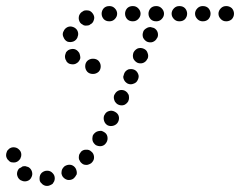

<svg xmlns="http://www.w3.org/2000/svg" viewBox="-45 -586 789 631"><path d="M85 0Q85 5 86 9Q88 14 92 17Q95 21 100 23Q104 25 109 25H110Q115 25 119 23Q124 21 128 18Q131 14 133 10Q135 5 135 0Q135 -10 128 -17Q121 -25 110 -25Q100 -25 92 -18Q85 -11 85 0ZM29 -39Q24 -35 19 -33Q17 -32 16 -30Q15 -28 14 -27Q9 -17 12 -8Q15 2 24 7H25Q34 12 44 9Q54 6 58 -3Q63 -12 60 -22Q57 -32 48 -37Q43 -39 38 -40Q33 -40 29 -39ZM158 -26Q157 -21 157 -16Q158 -11 160 -7Q166 2 176 5Q186 7 195 2Q199 -1 202 -5Q205 -9 207 -13Q208 -18 207 -23Q206 -28 204 -32Q199 -41 189 -44Q178 -46 170 -41H169Q165 -38 162 -34Q159 -30 158 -26ZM214 -67Q214 -62 217 -58Q219 -53 223 -50Q226 -47 231 -45Q236 -44 241 -44Q246 -45 250 -47Q255 -49 258 -53Q265 -61 264 -71Q263 -82 255 -88Q248 -95 237 -94Q227 -94 220 -86V-85Q217 -82 215 -77Q214 -72 214 -67ZM-1 -102Q-6 -102 -10 -100Q-15 -98 -18 -94Q-22 -91 -23 -86Q-25 -81 -25 -76Q-25 -71 -23 -67Q-21 -62 -17 -59Q-14 -55 -9 -53Q-4 -52 1 -52Q6 -52 10 -54Q15 -56 18 -60Q22 -63 23 -68Q25 -72 25 -77V-78Q25 -88 17 -95Q10 -102 -1 -102ZM259 -125Q260 -120 263 -116Q266 -112 270 -109Q274 -107 279 -106Q284 -105 289 -106Q294 -107 298 -110Q302 -113 304 -117L305 -118Q310 -127 308 -137Q306 -147 297 -152Q292 -155 288 -156Q283 -156 278 -155Q273 -154 269 -151Q265 -148 262 -144Q259 -140 259 -135Q258 -130 259 -125ZM309 -174Q318 -170 328 -173Q338 -176 343 -185Q348 -195 345 -205Q342 -214 332 -219Q323 -224 313 -221Q303 -218 299 -209L298 -208Q294 -199 297 -189Q300 -179 309 -174ZM331 -256Q332 -252 336 -248Q339 -244 344 -242Q353 -238 363 -241Q372 -245 377 -254V-255Q379 -259 379 -264Q379 -269 378 -274Q376 -278 373 -282Q369 -286 365 -288Q356 -292 346 -289Q336 -285 332 -276L331 -275Q329 -271 329 -266Q329 -261 331 -256ZM362 -325Q364 -320 367 -317Q371 -313 375 -311Q385 -307 394 -311Q404 -314 408 -324Q413 -334 409 -343Q405 -353 396 -357Q391 -359 386 -359Q381 -359 377 -358Q372 -356 368 -352Q365 -349 363 -344Q361 -339 360 -334Q360 -329 362 -325ZM235 -368Q235 -358 242 -350Q249 -343 260 -343H261Q271 -343 279 -350Q286 -357 286 -368Q286 -378 279 -386Q272 -393 261 -393H260Q250 -393 242 -386Q235 -379 235 -368ZM179 -421Q175 -418 172 -414Q170 -409 169 -405Q168 -400 169 -395Q170 -390 173 -386V-385Q179 -376 189 -375Q200 -373 208 -379Q212 -381 215 -386Q218 -390 219 -395Q219 -400 218 -404Q217 -409 215 -413L214 -414Q208 -423 198 -425Q188 -426 179 -421ZM406 -380Q415 -376 425 -379Q435 -383 439 -392L440 -393Q444 -402 440 -412Q437 -422 427 -426Q418 -430 408 -427Q399 -423 394 -414Q390 -404 393 -394Q397 -385 406 -380ZM438 -449Q448 -445 457 -448Q467 -452 471 -461L472 -462Q476 -470 473 -480Q470 -489 461 -494Q456 -495 450 -497Q450 -497 449 -497Q442 -497 436 -493Q429 -489 426 -483V-482Q422 -473 425 -463Q429 -454 438 -449ZM196 -497Q186 -501 177 -497Q167 -492 164 -483L163 -482Q159 -472 164 -463Q168 -453 177 -449Q187 -446 197 -450Q206 -454 210 -464V-465Q214 -474 210 -484Q206 -493 196 -497ZM262 -538Q260 -542 256 -546Q253 -549 248 -551Q243 -552 238 -552Q233 -552 229 -550L228 -549Q219 -545 215 -535Q212 -525 216 -516Q218 -511 222 -508Q226 -505 230 -503Q235 -501 240 -502Q245 -502 250 -504V-505Q260 -509 263 -519Q267 -529 262 -538ZM340 -541Q340 -551 332 -559Q325 -566 315 -566H314Q303 -566 296 -559Q289 -551 289 -541Q289 -531 296 -523Q303 -516 314 -516H315Q325 -516 332 -523Q340 -531 340 -541ZM417 -541Q417 -551 409 -559Q402 -566 392 -566H391Q380 -566 373 -559Q366 -551 366 -541Q366 -531 373 -523Q380 -516 391 -516H392Q402 -516 409 -523Q417 -531 417 -541ZM494 -541Q494 -551 486 -559Q479 -566 469 -566H468Q457 -566 450 -559Q443 -551 443 -541Q443 -531 450 -523Q457 -516 468 -516H469Q479 -516 486 -523Q494 -531 494 -541ZM570 -541Q570 -551 563 -559Q556 -566 545 -566H544Q534 -566 527 -559Q519 -551 519 -541Q519 -531 527 -523Q534 -516 544 -516H545Q556 -516 563 -523Q570 -531 570 -541ZM647 -541Q647 -551 640 -559Q633 -566 622 -566H621Q611 -566 604 -559Q596 -551 596 -541Q596 -531 604 -523Q611 -516 621 -516H622Q633 -516 640 -523Q647 -531 647 -541ZM724 -541Q724 -551 717 -559Q709 -566 699 -566H698Q688 -566 681 -559Q673 -551 673 -541Q673 -531 681 -523Q688 -516 698 -516H699Q709 -516 717 -523Q724 -531 724 -541Z"/></svg>

Font: FRB American Cursive Guidelines Arrows Dotted Black
Style: Bold Italic
Weight: 900
Italic angle: -25°
Version: Version 2.0;Modular Font Editor K font №1